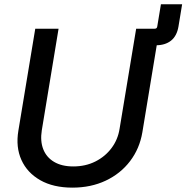

<svg xmlns="http://www.w3.org/2000/svg" viewBox="-20 -861 867 893"><path d="M600.6 -650.4 613.8 -727.5H699.7Q710 -727.5 711.4 -737.8L728.5 -841.3H827.1L810.1 -737.8Q802.7 -693.8 775.6 -672.1Q748.5 -650.4 704.6 -650.4ZM316.9 11.7Q228 11.7 167.2 -22.9Q106.4 -57.6 79.6 -117.2Q52.7 -176.8 65.4 -252.9L144 -727.5H252.4L174.3 -254.4Q166.5 -204.6 181.2 -167Q195.8 -129.4 231.4 -108.2Q267.1 -86.9 320.8 -86.9Q377.9 -86.9 423.6 -109.9Q469.2 -132.8 498.8 -172.4Q528.3 -211.9 536.1 -261.7L613.3 -727.5H721.7L642.1 -245.6Q629.4 -169.9 585 -111.6Q540.5 -53.2 471.7 -20.8Q402.8 11.7 316.9 11.7Z"/></svg>

Font: Inter 28pt Medium
Style: Italic
Weight: 500
Italic angle: -9.3988°
Designer: Rasmus Andersson
Foundry: rsms
Version: Version 4.001;git-66647c0bb